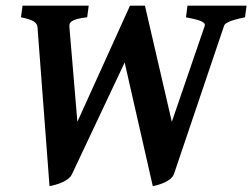

<svg xmlns="http://www.w3.org/2000/svg" viewBox="-20 -635 880 670"><path d="M835 -574.7Q814 -570.3 800.3 -566.4Q786.6 -562.5 778.6 -558.8Q770.5 -555.2 766.6 -551.8Q762.7 -548.3 761.7 -544.4L587.4 -28.8Q584 -18.6 574.7 -11Q565.4 -3.4 554.2 1.7Q543 6.8 531.7 10Q520.5 13.2 513.2 14.6L415 -417L231.9 -28.8Q227.5 -18.6 218 -11.2Q208.5 -3.9 197.3 1.2Q186 6.3 174.1 9.5Q162.1 12.7 152.8 14.6L110.8 -540.5Q109.9 -552.7 97.2 -560.5Q84.5 -568.4 53.2 -574.7L58.6 -615.2H289.6L284.2 -574.7Q261.7 -572.3 249 -568.6Q236.3 -564.9 230.2 -560.5Q224.1 -556.2 222.9 -551Q221.7 -545.9 222.2 -540.5L250 -210L433.6 -615.2H485.8L579.6 -210L694.3 -544.4Q696.3 -550.3 691.9 -554.7Q687.5 -559.1 678.5 -562.5Q669.4 -565.9 656.7 -568.8Q644 -571.8 628.9 -574.7L634.3 -615.2H840.3Z"/></svg>

Font: Gentium Book Basic
Style: Bold Italic
Weight: 700
Italic angle: -8°
Designer: J. Victor Gaultney and Annie Olsen
Foundry: SIL International
Version: Version 1.102; 2013; Maintenance release